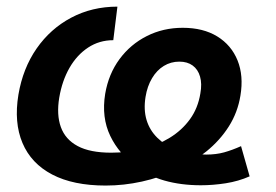

<svg xmlns="http://www.w3.org/2000/svg" viewBox="-20 -559 849 590"><path d="M304.7 11.2Q205.1 11.2 140.4 -22.7Q75.7 -56.6 49.1 -119.6Q22.5 -182.6 36.6 -268.1Q50.3 -349.1 92.5 -409.9Q134.8 -470.7 198.7 -504.6Q262.7 -538.6 340.8 -538.6L328.1 -435.5Q285.2 -435.5 250.7 -412.8Q216.3 -390.1 193.6 -350.6Q170.9 -311 162.1 -259.3Q153.3 -206.5 167 -168.5Q180.7 -130.4 218.8 -110.1Q256.8 -89.8 321.8 -89.8Q372.1 -89.8 418.2 -101.3Q464.4 -112.8 501.7 -135.7Q539.1 -158.7 563.7 -192.6Q588.4 -226.6 595.7 -272Q601.1 -301.8 594.7 -323.7Q588.4 -345.7 572 -357.7Q555.7 -369.6 531.2 -369.6Q504.9 -369.6 483.4 -356.4Q461.9 -343.3 447.3 -318.8Q432.6 -294.4 427.2 -261.2Q420.9 -221.7 430.4 -190.2Q439.9 -158.7 463.6 -135.5Q487.3 -112.3 522.5 -97.2Q542 -89.8 566.9 -86.9Q591.8 -84 613.8 -84Q644 -84 668.7 -90.8Q693.4 -97.7 720.7 -109.9L747.1 -17.1Q712.9 -2 673.6 4.2Q634.3 10.3 597.2 10.3Q536.1 10.3 485.1 -4.2Q434.1 -18.6 398.4 -49.3Q346.2 -84.5 318.8 -141.4Q291.5 -198.2 303.2 -270.5Q313.5 -331.5 347.2 -377.2Q380.9 -422.9 431.2 -448.2Q481.4 -473.6 541.5 -473.6Q604.5 -473.6 647.7 -447Q690.9 -420.4 710 -373.3Q729 -326.2 718.8 -265.1Q710.4 -213.4 683.1 -170.4Q655.8 -127.4 614.3 -93.8Q572.8 -60.1 522 -36.6Q471.2 -13.2 415.8 -1Q360.4 11.2 304.7 11.2Z"/></svg>

Font: Inter 24pt SemiBold
Style: Italic
Weight: 600
Italic angle: -9.3988°
Designer: Rasmus Andersson
Foundry: rsms
Version: Version 4.001;git-66647c0bb